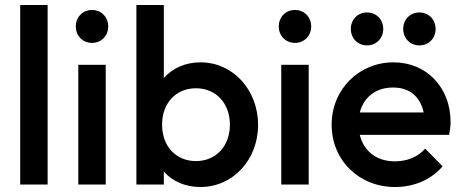

<svg xmlns="http://www.w3.org/2000/svg" viewBox="-20 -740 1854 770"><path d="M61 0H171V-720H61Z M294 0H404V-480H294ZM284 -634C284 -597 311 -568 349 -568C387 -568 414 -597 414 -634C414 -671 387 -700 349 -700C311 -700 284 -671 284 -634Z M784 10C914 10 1015 -99 1015 -239C1015 -380 914 -490 784 -490C723 -490 671 -466 637 -427V-720H527V0H637V-52C671 -13 723 10 784 10ZM630 -240C630 -326 685 -386 766 -386C846 -386 902 -326 902 -240C902 -154 846 -94 766 -94C685 -94 630 -154 630 -240Z M1108 0H1218V-480H1108ZM1098 -634C1098 -597 1125 -568 1163 -568C1201 -568 1228 -597 1228 -634C1228 -671 1201 -700 1163 -700C1125 -700 1098 -671 1098 -634Z M1564 10C1639 10 1708 -18 1755 -73L1685 -144C1656 -110 1612 -93 1563 -93C1491 -93 1439 -133 1423 -199H1781C1785 -219 1787 -235 1787 -251C1787 -389 1691 -490 1558 -490C1419 -490 1310 -381 1310 -240C1310 -97 1420 10 1564 10ZM1387 -624C1387 -587 1414 -558 1452 -558C1490 -558 1517 -587 1517 -624C1517 -661 1490 -690 1452 -690C1414 -690 1387 -661 1387 -624ZM1423 -289C1439 -351 1488 -389 1556 -389C1623 -389 1665 -353 1679 -289ZM1597 -624C1597 -587 1624 -558 1662 -558C1700 -558 1727 -587 1727 -624C1727 -661 1700 -690 1662 -690C1624 -690 1597 -661 1597 -624Z"/></svg>

Font: MV Cash Medium
Style: Regular
Weight: 500
Designer: Rodrigo Fuenzalida
Foundry: fragTYPE
Version: Version 1.100;Glyphs 3.1.2 (3151)